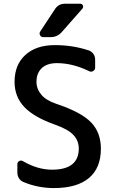

<svg xmlns="http://www.w3.org/2000/svg" viewBox="-20 -1001 603 1010"><path d="M268.6 -952.1Q287.1 -981.4 322.3 -981.4H402.3Q412.1 -981.4 416 -972.2Q419.9 -962.9 413.1 -955.1L304.7 -832Q281.2 -805.7 246.1 -805.7H207Q196.3 -805.7 190.9 -815.4Q185.5 -825.2 191.4 -835ZM279.3 -668.9Q227.5 -668.9 199.7 -642.6Q171.9 -616.2 171.9 -570.3Q171.9 -533.2 197.3 -502.9Q222.7 -472.7 275.4 -455.1Q407.2 -411.1 459 -357.4Q510.7 -303.7 510.7 -218.8Q510.7 -117.2 447.8 -64.5Q384.8 -11.7 263.7 -11.7Q178.7 -11.7 102.5 -43.9Q87.9 -49.8 79.6 -63.5Q71.3 -77.1 71.3 -93.8V-136.7Q71.3 -148.4 81.1 -153.8Q90.8 -159.2 100.6 -153.3Q177.7 -108.4 253.9 -108.4Q393.6 -108.4 394.5 -218.8Q394.5 -260.7 366.7 -290.5Q338.9 -320.3 273.4 -343.8Q159.2 -383.8 107.9 -438Q56.6 -492.2 56.6 -570.3Q56.6 -660.2 113.3 -711.9Q169.9 -763.7 268.6 -763.7Q363.3 -763.7 448.2 -735.4Q462.9 -729.5 471.7 -716.8Q480.5 -704.1 480.5 -687.5V-644.5Q480.5 -633.8 470.2 -627.4Q460 -621.1 450.2 -626Q362.3 -668.9 279.3 -668.9Z"/></svg>

Font: Gen Jyuu GothicL Medium
Style: Regular
Weight: 500
Designer: [Source Han Sans]
Ryoko NISHIZUKA  (kana & ideographs); Paul D. Hunt (Latin, Greek & Cyrillic); Wenlong ZHANG  (bopomofo
Version: Version 1.002.20150607